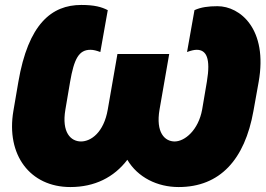

<svg xmlns="http://www.w3.org/2000/svg" viewBox="-20 -738 1072 775"><path d="M264 17C362 17 440 -22 494 -93C536 -22 615 17 701 17C868 17 968 -94 1003 -290L1024 -407C1062 -621 949 -713 858 -713C821 -713 791 -709 765 -697L735 -528C751 -534 764 -537 774 -537C813 -537 831 -503 815 -408L796 -296C781 -213 726 -167 685 -167C645 -167 608 -203 624 -296L663 -520H454L415 -296C399 -203 347 -167 307 -167C266 -167 228 -203 244 -296L263 -408C279 -500 298 -537 345 -537C357 -537 369 -534 385 -528L415 -697C390 -710 361 -718 308 -718C188 -718 94 -641 54 -407L34 -290C4 -113 101 17 264 17Z"/></svg>

Font: Fixel Text 20240404 Black
Style: Italic
Weight: 900
Width: 4
Italic angle: -10°
Designer: AlfaBravo + MacPaw
Foundry: Kyrylo Tkachov, Marchela Mozhyna, Serhii Makarenko, Maria Weinstein, Zakhar Kryvoshyya
Version: Version 1.211;Glyphs 3.2 (3225)